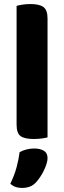

<svg xmlns="http://www.w3.org/2000/svg" viewBox="-20 -680 317 949"><path d="M62 -64V-651Q72 -654 90.5 -657Q109 -660 131 -660Q175 -660 195 -645Q215 -630 215 -588V-1Q204 2 186 4.5Q168 7 146 7Q101 7 81.5 -7.5Q62 -22 62 -64ZM89 249Q53 249 31 228Q51 187 61.5 148.5Q72 110 77 72Q91 64 110 59Q129 54 149 54Q178 54 196.5 65Q215 76 215 102Q215 114 210 130Q205 146 197 162.5Q189 179 179 194Q169 209 160 219Q145 236 127 242.5Q109 249 89 249Z"/></svg>

Font: Baloo 2 Latin
Style: Bold
Weight: 400
Designer: Sarang Kulkarni and Ek Type
Foundry: Ek Type
Version: Version 1.001